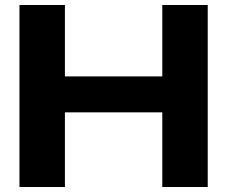

<svg xmlns="http://www.w3.org/2000/svg" viewBox="-20 -749 911 769"><path d="M58 0V-729H240V0ZM630 0V-729H812V0ZM225 -299V-443H647V-299Z"/></svg>

Font: Hubot Sans SemiExpanded
Style: Bold
Weight: 700
Width: 6
Designer: Deni Anggara
Foundry: GitHub, Inc., Subsidiary of Microsoft Corporation
Version: Version 2.000